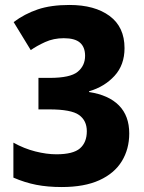

<svg xmlns="http://www.w3.org/2000/svg" viewBox="-20 -744 581 774"><path d="M482 -550Q482 -482 441.5 -438Q401 -394 339 -376V-373Q418 -361 459.5 -319Q501 -277 501 -206Q501 -143 471 -94Q441 -45 380.5 -17.5Q320 10 229 10Q172 10 126 1Q80 -8 34 -28V-169Q77 -145 122.5 -133.5Q168 -122 207 -122Q275 -122 302.5 -146Q330 -170 330 -215Q330 -258 298.5 -280.5Q267 -303 179 -303H135V-430H180Q263 -430 293 -454.5Q323 -479 323 -519Q323 -554 302.5 -572Q282 -590 237 -590Q196 -590 162 -574.5Q128 -559 104 -542L35 -655Q79 -688 132 -706Q185 -724 260 -724Q362 -724 422 -679.5Q482 -635 482 -550Z"/></svg>

Font: Noto Sans Gujarati SemiCondensed ExtraBold
Style: Regular
Weight: 800
Width: 4
Designer: Jelle Bosma - Monotype Design Team, Universal Thirst
Foundry: Monotype Imaging Inc.
Version: Version 2.106; ttfautohint (v1.8.4.7-5d5b)